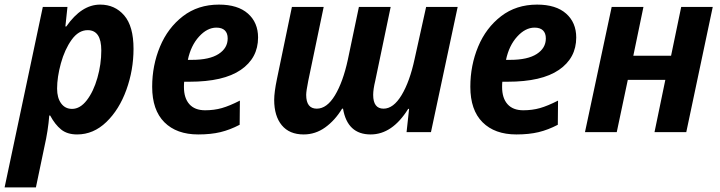

<svg xmlns="http://www.w3.org/2000/svg" viewBox="-53 -574 3128 834"><path d="M133 -544H240L231 -459H235Q301 -554 382 -554Q446 -554 486.5 -507Q527 -460 527 -362Q527 -270 496 -184Q465 -98 409 -44Q353 10 282 10Q239 10 212.5 -11.5Q186 -33 165 -72H161Q156 -7 140 63L103 240H-33ZM387 -355Q387 -443 328 -443Q288 -443 258 -401Q228 -359 211.5 -299Q195 -239 195 -189Q195 -149 212.5 -125Q230 -101 260 -101Q295 -101 324 -138.5Q353 -176 370 -235.5Q387 -295 387 -355Z M608 -197Q608 -290 642 -371.5Q676 -453 741.5 -503.5Q807 -554 898 -554Q980 -554 1024 -515Q1068 -476 1068 -411Q1068 -322 993 -270.5Q918 -219 770 -219H747Q746 -211 746 -196Q746 -148 769.5 -121.5Q793 -95 838 -95Q877 -95 910.5 -104.5Q944 -114 989 -137L988 -32Q946 -10 904.5 0Q863 10 808 10Q714 10 661 -43Q608 -96 608 -197ZM781 -314Q857 -314 896.5 -339.5Q936 -365 936 -407Q936 -430 923.5 -442Q911 -454 887 -454Q847 -454 811.5 -415Q776 -376 763 -314Z M1138 -140Q1138 -173 1150 -231L1215 -544H1353L1286 -223Q1277 -178 1277 -162Q1277 -102 1323 -102Q1367 -102 1402 -160Q1437 -218 1458 -315L1506 -544H1644L1577 -223Q1568 -186 1568 -162Q1568 -102 1613 -102Q1656 -102 1691.5 -161Q1727 -220 1748 -318L1798 -544H1935L1819 0H1713L1724 -101H1720Q1651 10 1557 10Q1456 10 1437 -102H1433Q1402 -51 1359.5 -20.5Q1317 10 1266 10Q1204 10 1171 -30Q1138 -70 1138 -140Z M1990 -197Q1990 -290 2024 -371.5Q2058 -453 2123.5 -503.5Q2189 -554 2280 -554Q2362 -554 2406 -515Q2450 -476 2450 -411Q2450 -322 2375 -270.5Q2300 -219 2152 -219H2129Q2128 -211 2128 -196Q2128 -148 2151.5 -121.5Q2175 -95 2220 -95Q2259 -95 2292.5 -104.5Q2326 -114 2371 -137L2370 -32Q2328 -10 2286.5 0Q2245 10 2190 10Q2096 10 2043 -43Q1990 -96 1990 -197ZM2163 -314Q2239 -314 2278.5 -339.5Q2318 -365 2318 -407Q2318 -430 2305.5 -442Q2293 -454 2269 -454Q2229 -454 2193.5 -415Q2158 -376 2145 -314Z M2604 -544H2742L2698 -332H2862L2906 -544H3043L2928 0H2790L2837 -227H2674L2626 0H2488Z"/></svg>

Font: Noto Sans Display
Style: Bold Italic
Weight: 700
Italic angle: -12°
Designer: Monotype Design team
Foundry: Monotype Imaging Inc.
Version: Version 1.000